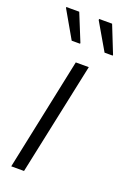

<svg xmlns="http://www.w3.org/2000/svg" viewBox="-140 -768 550 818"><g transform="rotate(20 134.5 -359.0)"><path d="M24 0 131 -510H190L82 0ZM83 -591 13 -713 12 -718H71L121 -595V-591ZM232 -591 161 -713V-718H220L269 -595V-591Z"/></g></svg>

Font: Saira SemiCondensed Light
Style: Italic
Weight: 300
Width: 4
Italic angle: -12°
Designer: Hector Gatti with collaboration of the Omnibus-Type team
Foundry: Omnibus-Type
Version: Version 1.101